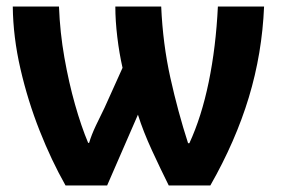

<svg xmlns="http://www.w3.org/2000/svg" viewBox="-20 -566 860 586"><path d="M786 -546Q780 -403 739.5 -269Q699 -135 622 0H495Q471 -48 444 -106.5Q417 -165 401 -216L307 0H180Q137 -76 101 -167Q65 -258 42.5 -355.5Q20 -453 19 -546H160Q163 -467 176.5 -390.5Q190 -314 209 -247Q228 -180 249 -130H252Q259 -154 273 -183.5Q287 -213 299 -237L354 -359Q344 -403 338 -453Q332 -503 332 -546H472Q477 -432 500 -328.5Q523 -225 554 -129H558Q595 -209 617 -315.5Q639 -422 645 -546Z"/></svg>

Font: Noto Sans SemiCondensed
Style: Bold
Weight: 700
Width: 4
Designer: Monotype Design Team
Foundry: Monotype Imaging Inc.
Version: Version 2.013; ttfautohint (v1.8.4.7-5d5b)